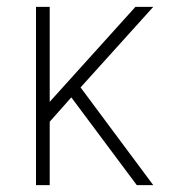

<svg xmlns="http://www.w3.org/2000/svg" viewBox="-20 -540 540 560"><path d="M379 0 188 -256 125 -185V0H85V-520H125V-243L375 -520H427L215 -285L427 0Z"/></svg>

Font: Iosevka Extralight
Style: Regular
Weight: 200
Monospace: yes
Designer: Belleve Invis
Foundry: Belleve Invis
Version: Version 32.0.1; ttfautohint (v1.8.4)